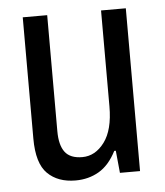

<svg xmlns="http://www.w3.org/2000/svg" viewBox="-44 -566 530 618"><g transform="rotate(-5 220.5 -257.0)"><path d="M176 12Q119 12 85.5 -21Q52 -54 52 -134V-526H131V-151Q131 -106 148 -83.5Q165 -61 204 -61Q246 -61 275.5 -100.5Q305 -140 305 -216V-526H385V0H320L313 -72H308Q285 -27 251.5 -7.5Q218 12 176 12Z"/></g></svg>

Font: Archivo Condensed
Style: Regular
Weight: 400
Width: 3
Designer: Hector Gatti
Foundry: Omnibus-Type
Version: Version 2.001; ttfautohint (v1.8.3)